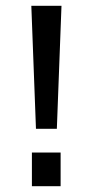

<svg xmlns="http://www.w3.org/2000/svg" viewBox="-20 -642 319 662"><path d="M88 -622H192L176 -198H104ZM90 0V-116H189V0Z"/></svg>

Font: Sarpanch
Style: Regular
Weight: 400
Designer: Manushi Parikh (Devanagari and Latin), Jyotish Sonowal (Devanagari)
Foundry: Indian Type Foundry
Version: Version 2.004;PS 1.0;hotconv 1.0.78;makeotf.lib2.5.61930; tt